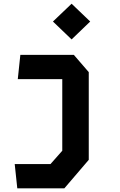

<svg xmlns="http://www.w3.org/2000/svg" viewBox="-20 -836 660 1056"><path d="M60.9 66.4H257.6L322.5 -6.9V-426.5L350.9 -400.6H77.8L91.9 -534.2H386.1L468.2 -439.2V43.1L333.8 200H75.1ZM271.2 -717.6 373.8 -815.5 476.1 -717.6 373.8 -619.2Z"/></svg>

Font: Monaspace Krypton Var
Style: Regular
Weight: 400
Designer: Riley Cran and the Lettermatic Team
Version: Version 1.101 (Monaspace Krypton Var)